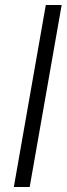

<svg xmlns="http://www.w3.org/2000/svg" viewBox="-20 -743 266 763"><path d="M35 0 162 -723H225L98 0Z"/></svg>

Font: Archivo Expanded ExtraLight
Style: Italic
Weight: 250
Width: 7
Italic angle: -10°
Designer: Hector Gatti
Foundry: Omnibus-Type
Version: Version 2.001